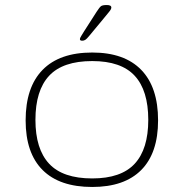

<svg xmlns="http://www.w3.org/2000/svg" viewBox="-20 -738 731 764"><path d="M347 6Q217 6 149.5 -61.5Q82 -129 82 -259Q82 -391 149.5 -460Q217 -529 347 -529Q475 -529 542 -460Q609 -391 609 -259Q609 -129 542 -61.5Q475 6 347 6ZM347 -28Q462 -28 516 -86.5Q570 -145 570 -261Q570 -378 516 -436.5Q462 -495 347 -495Q230 -495 175.5 -436.5Q121 -378 121 -261Q121 -145 175.5 -86.5Q230 -28 347 -28ZM307 -576Q298 -576 298 -582Q298 -587 304.5 -597Q311 -607 315 -614L365 -692Q376 -709 382 -713.5Q388 -718 405 -718Q423 -718 423 -708Q423 -701 413 -689.5Q403 -678 388 -659L334 -594Q325 -583 319.5 -579.5Q314 -576 307 -576Z"/></svg>

Font: Asap Expanded Thin
Style: Regular
Weight: 100
Width: 7
Designer: Pablo Cosgaya
Foundry: Omnibus-Type
Version: Version 3.001; ttfautohint (v1.8.4.7-5d5b)